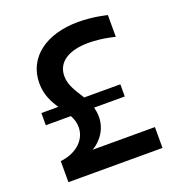

<svg xmlns="http://www.w3.org/2000/svg" viewBox="-134 -864 917 978"><g transform="rotate(-20 324.0 -375.0)"><path d="M490 -312V-378H294C267 -423 236 -462 236 -514C236 -592 305 -632 409 -632C484 -632 551 -613 551 -613V-731C551 -731 480 -750 396 -750C221 -750 104 -662 104 -524C104 -461 128 -417 154 -378H62V-312H198C209 -292 216 -270 216 -246C216 -178 159 -124 71 -114V0H581V-113H242C260 -120 331 -170 331 -260C331 -279 328 -296 324 -312Z"/></g></svg>

Font: Be Vietnam Pro SemiBold
Style: Regular
Weight: 600
Designer: Lam Bao, Tony Le, Vietanh Nguyen
Foundry: Yellow Type Foundry
Version: Version 1.002